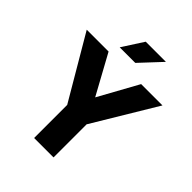

<svg xmlns="http://www.w3.org/2000/svg" viewBox="-227 -938 1063 1063"><g transform="rotate(45 304.5 -407.0)"><path d="M180 -630 307 -398 435 -630H602L379 -259V0H227V-259L9 -630ZM329 -690H207L287 -814H445Z"/></g></svg>

Font: Mukta Mahee ExtraBold
Style: Regular
Weight: 800
Designer: Shuchita Grover, Noopur Datye, Girish Dalvi, Yashodeep Gholap
Foundry: Ek Type
Version: Version 2.538;PS 1.000;hotconv 16.6.51;makeotf.lib2.5.65220;